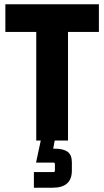

<svg xmlns="http://www.w3.org/2000/svg" viewBox="-20 -655 486 895"><path d="M236 140V110Q236 103 229 103H148L170 0H149V-506H5V-635H441V-506H297V0H235L228 38H235Q275 38 295 52.5Q315 67 315 102V140Q315 220 226 220H138V147H229Q236 147 236 140Z"/></svg>

Font: Gemunu Libre ExtraBold
Style: Regular
Weight: 800
Designer: Puspanada Ekanayake, Sola Matas, Pathum Egodawatta, Kosala Senevirathne
Foundry: mooniak
Version: Version 1.100